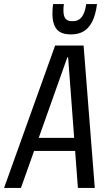

<svg xmlns="http://www.w3.org/2000/svg" viewBox="-50 -924 532 944"><path d="M221 -700H361L416 0H333L285 -642H281L53 0H-30ZM110 -246H345L336 -182H101ZM295 -755Q262 -755 241 -769Q220 -783 212 -816Q204 -849 211 -904H264Q260 -872 263.5 -853.5Q267 -835 277 -827.5Q287 -820 302 -820H311Q336 -820 352 -840.5Q368 -861 374 -904H427Q420 -849 402.5 -816Q385 -783 359.5 -769Q334 -755 303 -755Z"/></svg>

Font: Pathway Extreme Condensed
Style: Italic
Weight: 400
Width: 3
Italic angle: -8°
Version: Version 1.001;gftools[0.9.26]